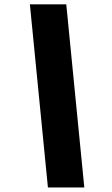

<svg xmlns="http://www.w3.org/2000/svg" viewBox="-20 -747 510 877"><path d="M116.5 -727.3H282.7L365.1 109.4H198.9Z"/></svg>

Font: Inter UI Black
Style: Italic
Weight: 900
Italic angle: -9.39999°
Designer: Rasmus Andersson
Foundry: rsms
Version: 3.2;8d6f07862